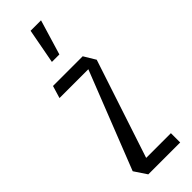

<svg xmlns="http://www.w3.org/2000/svg" viewBox="-244 -731 745 745"><g transform="rotate(-45 128.5 -358.5)"><path d="M23 -453V-454L38 -504H201L195 -453ZM93 -41 23 -51V-52L201 -504L230 -456ZM57 0 23 -51H232V0ZM101 -573 128 -717H185V-716L142 -573Z"/></g></svg>

Font: Foldit Thin Light
Style: Regular
Weight: 300
Version: Version 1.003